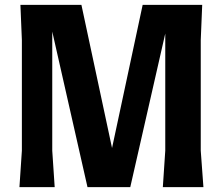

<svg xmlns="http://www.w3.org/2000/svg" viewBox="-20 -770 917 790"><path d="M660 -150V-632L516 0H340L195 -640V-150L205 0H60L70 -150V-605L64 -750H315L441 -161L567 -750H812L806 -605V-150L817 0H650Z"/></svg>

Font: Farro
Style: Bold
Weight: 700
Designer: Aceler Chua
Foundry: Grayscale Limited
Version: Version 1.101